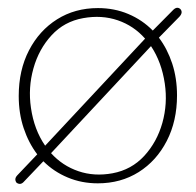

<svg xmlns="http://www.w3.org/2000/svg" viewBox="-20 -455 497 487"><path d="M22 8.5Q15 -1 24 -10.5L73.5 -62.5L74.5 -63.5Q52.5 -92.5 40 -130Q27.5 -167.5 27.5 -211.5Q27.5 -277 53.5 -327.2Q79.5 -377.5 124.8 -406Q170 -434.5 228.5 -434.5Q270 -434.5 305.5 -419.5Q341 -404.5 367.5 -377.5L418 -428.5Q428.5 -440 437.5 -432Q445 -423.5 435 -412.5L383 -359.5Q404.5 -331 416.8 -293.8Q429 -256.5 429 -213Q429 -148 403 -97.5Q377 -47 331.8 -18.5Q286.5 10 228 10Q187 10 151.8 -4.8Q116.5 -19.5 90 -46L39.5 7Q31.5 15 22 8.5ZM58.5 -181.5Q66.5 -126 94.5 -85.5L348 -357Q319.5 -389.5 278.8 -403.5Q238 -417.5 191 -409Q143 -400.5 110.8 -365.5Q78.5 -330.5 64.8 -281.5Q51 -232.5 58.5 -181.5ZM265.5 -15.5Q313.5 -24.5 345.8 -59.5Q378 -94.5 391.8 -143.2Q405.5 -192 398 -243Q390 -297.5 363 -338L109.5 -66.5Q138.5 -34.5 178.8 -20.8Q219 -7 265.5 -15.5Z"/></svg>

Font: Fraunces 144pt SuperSoft Thin
Style: Regular
Weight: 100
Version: Version 1.000;[0bf87f6ff]